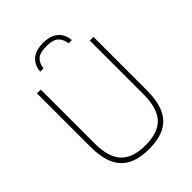

<svg xmlns="http://www.w3.org/2000/svg" viewBox="-263 -1070 1211 1211"><g transform="rotate(-45 343.0 -464.5)"><path d="M343.5 9Q257 9 201 -20Q145 -49 118 -109.5Q91 -170 91 -264.5V-740H125V-259.5Q125 -138 177.2 -81Q229.5 -24 343.5 -24Q458 -24 510 -81Q562 -138 562 -259.5V-740H595V-264.5Q595 -170 568.2 -109.5Q541.5 -49 486 -20Q430.5 9 343.5 9ZM202.5 -822Q205.5 -858 221.8 -884Q238 -910 268 -924Q298 -938 342.5 -938Q387.5 -938 418 -923.8Q448.5 -909.5 465 -883.5Q481.5 -857.5 484.5 -822H455.5Q450 -864.5 424.8 -886.5Q399.5 -908.5 342.5 -908.5Q286 -908.5 261.2 -886.5Q236.5 -864.5 231.5 -822Z"/></g></svg>

Font: Encode Sans SC Thin
Style: Regular
Weight: 250
Designer: Multiple Designers
Foundry: Impallari Type
Version: Version 3.002